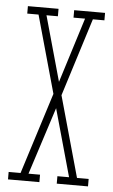

<svg xmlns="http://www.w3.org/2000/svg" viewBox="-52 -736 452 771"><g transform="rotate(5 174.5 -350.0)"><path d="M206.5 0V-30H253.5L74.5 -670H29V-700H152.5V-670H106.5L285.5 -30H332.5V0ZM10 0V-30H58L164.5 -366.5L192 -346.5L90 -30H136.5V0ZM192.5 -349 169 -373.5 262 -670H215.5V-700H340V-670H293.5Z"/></g></svg>

Font: Imbue Thin
Style: Regular
Weight: 100
Designer: Tyler Finck
Foundry: Etcetera Type Company
Version: Version 1.102